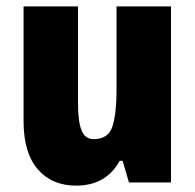

<svg xmlns="http://www.w3.org/2000/svg" viewBox="-20 -666 611 603"><path d="M517 -646V-93H385L365 -161H356Q313 -83 219 -83Q143 -83 98.5 -134.5Q54 -186 54 -286V-646H225V-341Q225 -285 236 -257Q247 -229 274 -229Q321 -229 333.5 -270Q346 -311 346 -382V-646Z"/></svg>

Font: Noto Sans Kannada UI Condensed Black
Style: Regular
Weight: 900
Width: 3
Designer: Jelle Bosma - Monotype Design Team
Foundry: Monotype Imaging Inc.
Version: Version 2.005; ttfautohint (v1.8.4.7-5d5b)